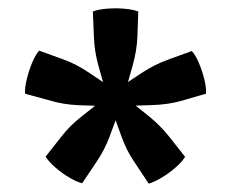

<svg xmlns="http://www.w3.org/2000/svg" viewBox="-20 -758 552 459"><path d="M202 -730.5Q214.5 -735.5 235.2 -737.2Q256 -739 276.8 -737.2Q297.5 -735.5 310.5 -730.5L308.5 -670Q307 -636 296.8 -600.2Q286.5 -564.5 278 -532Q268.5 -521 256.5 -521Q243.5 -521 234.5 -532Q225.5 -564.5 215.5 -600.2Q205.5 -636 204.5 -670ZM40 -534Q39 -547.5 43.8 -567.8Q48.5 -588 56.5 -607.2Q64.5 -626.5 73.5 -637L130 -616.5Q162.5 -605 193.2 -584Q224 -563 252.5 -544.5Q260.5 -532 256.5 -521Q254.5 -515 250.2 -510.5Q246 -506 238.5 -504.5Q205.5 -505 168.2 -506.5Q131 -508 98.5 -518ZM176.5 -320Q163.5 -323 145.8 -333.5Q128 -344 112.5 -357.5Q97 -371 89 -383.5L126 -430.5Q147 -458 176.8 -481Q206.5 -504 232 -524.5Q246.5 -527.5 256.5 -521Q266.5 -513 267 -499.5Q255.5 -467.5 242.5 -432.8Q229.5 -398 210 -370ZM422.5 -383Q415.5 -371.5 400.2 -358Q385 -344.5 367.2 -333.8Q349.5 -323 335.5 -319L302 -369.5Q282.5 -397.5 270 -432.8Q257.5 -468 245.5 -499Q246.5 -514 256.5 -521Q261 -524.5 267.2 -525.5Q273.5 -526.5 280 -524.5Q306.5 -504 335.5 -480.5Q364.5 -457 385.5 -430ZM438.5 -636Q447.5 -626.5 455.5 -607.5Q463.5 -588.5 468.5 -568.2Q473.5 -548 472.5 -534L414 -517Q382 -508 344.2 -506.8Q306.5 -505.5 274 -504.5Q267 -507 262.8 -511Q258.5 -515 256.5 -521Q252 -531.5 260 -544Q288 -563.5 319 -583.8Q350 -604 382 -615.5Z"/></svg>

Font: Signika Light SemiBold
Style: Regular
Weight: 600
Version: Version 2.003;gftools[0.9.32]